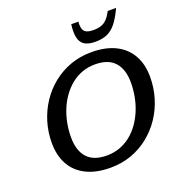

<svg xmlns="http://www.w3.org/2000/svg" viewBox="-160 -1053 1132 1200"><g transform="rotate(-20 406.5 -452.5)"><path d="M203 -250.5Q203 -164 245.5 -116.2Q288 -68.5 376 -68.5Q421 -68.5 460.5 -82.5Q500 -96.5 533 -122.2Q566 -148 591.8 -183.2Q617.5 -218.5 635.5 -260.8Q653.5 -303 662.8 -350.2Q672 -397.5 672 -447Q672 -534 629.5 -581.8Q587 -629.5 499 -629.5Q454 -629.5 414.5 -615.5Q375 -601.5 342.2 -575.5Q309.5 -549.5 283.5 -514.5Q257.5 -479.5 239.5 -437Q221.5 -394.5 212.2 -347.2Q203 -300 203 -250.5ZM797 -438.5Q797 -366 776.8 -299.2Q756.5 -232.5 718.8 -176.2Q681 -120 628.5 -77.8Q576 -35.5 511.2 -12.2Q446.5 11 372.5 11Q277 11 211.2 -21.8Q145.5 -54.5 111.8 -115.2Q78 -176 78 -259.5Q78 -331.5 98.2 -398.2Q118.5 -465 156.2 -521.5Q194 -578 246.5 -620Q299 -662 363.8 -685.5Q428.5 -709 502.5 -709Q598.5 -709 664 -676Q729.5 -643 763.2 -582.5Q797 -522 797 -438.5ZM566 -834Q595.5 -834 617 -841.5Q638.5 -849 655.8 -867.2Q673 -885.5 689 -916H744.5Q717 -856.5 689.5 -822.5Q662 -788.5 629 -774.8Q596 -761 552.5 -761Q506.5 -761 480.8 -776.8Q455 -792.5 447 -826.8Q439 -861 446 -916H493.5Q491 -885 497.2 -867Q503.5 -849 520.2 -841.5Q537 -834 566 -834Z"/></g></svg>

Font: Newsreader 9pt Medium
Style: Italic
Weight: 500
Italic angle: -17°
Designer: Hugues Gentile
Foundry: Production Type
Version: Version 1.003